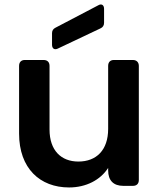

<svg xmlns="http://www.w3.org/2000/svg" viewBox="-20 -818 699 845"><path d="M591 -26V-528C591 -544 581 -554 565 -554H481C465 -554 456 -544 456 -528V-251C456 -157 404 -107 325 -107C249 -107 198 -156 198 -248V-528C198 -544 189 -554 172 -554H89C73 -554 64 -544 64 -528V-230C64 -77 156 7 284 7C359 7 422 -26 456 -79V-68C456 -24 479 0 523 0H565C581 0 591 -9 591 -26ZM413 -795 224 -696C214 -691 209 -683 209 -672V-621C209 -605 219 -597 234 -604L422 -693C433 -698 438 -706 438 -718V-779C438 -796 427 -803 413 -795Z"/></svg>

Font: Arvore Sans SemiBold
Style: Regular
Weight: 600
Designer: Jonny Pinhorn (Latin) Dan Schunck (customization for Arvore)
Version: Version 1.000;Glyphs 3.3 (3305)